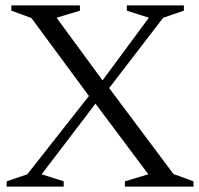

<svg xmlns="http://www.w3.org/2000/svg" viewBox="-20 -690 736 710"><path d="M347 -325 134 -45.5 215.5 -19.5V0H4.5V-19.5L81 -45.5L322.5 -352.5L342 -369.5L530.5 -624.5L449 -650.5V-670H660V-650.5L583.5 -624.5L365 -340ZM528.5 -45.5 328 -313.5 315.5 -326 96 -623.5 22 -650.5V-670H275.5V-650.5L189 -624.5L366 -383.5L379 -370.5L621.5 -46.5L695.5 -19.5V0H442V-19.5Z"/></svg>

Font: Newsreader 16pt
Style: Regular
Weight: 400
Designer: Hugues Gentile
Foundry: Production Type
Version: Version 1.003